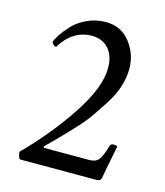

<svg xmlns="http://www.w3.org/2000/svg" viewBox="-98 -702 668 777"><g transform="rotate(15 236.5 -313.5)"><path d="M250 -627Q315.4 -627 353 -578.1Q390.6 -529.3 390.6 -467.8Q390.6 -431.6 378.4 -393.1Q366.2 -354.5 340.3 -314.5Q314.5 -274.4 293.5 -244.6Q272.5 -214.8 235.4 -175.8Q198.2 -136.7 184.1 -122.1Q169.9 -107.4 138.7 -77.1Q135.7 -72.3 140.6 -70.3H329.1Q356.4 -70.3 368.7 -85.9Q380.9 -101.6 393.6 -145.5Q397.5 -156.2 407.2 -156.2Q419.9 -156.2 424.8 -152.3Q401.4 -35.2 398.4 -15.6Q396.5 0 378.9 0H58.6Q54.7 0 51.3 -11.2Q47.9 -22.5 47.9 -29.3Q154.3 -136.7 230.5 -252.4Q306.6 -368.2 306.6 -448.2Q306.6 -501 280.3 -529.8Q253.9 -558.6 210.9 -558.6Q129.9 -558.6 81.1 -477.5Q75.2 -477.5 68.8 -483.9Q62.5 -490.2 62.5 -493.2Q65.4 -504.9 78.6 -524.9Q91.8 -544.9 113.8 -568.8Q135.7 -592.8 172.4 -609.9Q209 -627 250 -627Z"/></g></svg>

Font: Crimson Text
Style: Roman
Weight: 400
Version: Version 0.13